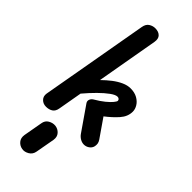

<svg xmlns="http://www.w3.org/2000/svg" viewBox="-409 -1024 1415 1415"><g transform="rotate(45 298.5 -317.0)"><path d="M94 0Q63.5 0 43.8 -20Q24 -40 29 -72L178 -915.5Q184 -950 206.8 -964.5Q229.5 -979 255 -979Q289.5 -979 308.8 -960Q328 -941 321.5 -903L236.5 -420.5Q270 -453.5 304.2 -479.8Q338.5 -506 373 -521.5Q407.5 -537 440 -537Q482 -537 511.8 -520.2Q541.5 -503.5 557 -478Q572.5 -452.5 572.5 -427Q572.5 -375.5 534.5 -332.5Q496.5 -289.5 444 -249.5L543 -106.5Q553.5 -91 555.5 -77.2Q557.5 -63.5 554.5 -49Q549.5 -27 530.2 -13.5Q511 0 488.5 0Q468.5 0 449.2 -11.2Q430 -22.5 417.5 -40.5L286.5 -229.5Q277 -244 282.2 -259.5Q287.5 -275 303 -285Q347 -310.5 377 -335Q407 -359.5 422.5 -378.5Q438 -397.5 438 -405.5Q438 -414 431.2 -419.8Q424.5 -425.5 415 -425.5Q394.5 -425.5 361 -401.2Q327.5 -377 287.2 -337Q247 -297 206 -248.5L173 -61Q167.5 -27.5 146 -13.8Q124.5 0 94 0ZM190.5 344Q162 339.5 143 317Q124 294.5 129.5 259.5L156 111Q161 78 187.2 62.8Q213.5 47.5 241 50Q271.5 53.5 291.5 75.8Q311.5 98 306 133.5L279 282.5Q273.5 316 245.2 332.5Q217 349 190.5 344Z"/></g></svg>

Font: Edu QLD Hand
Style: Regular
Weight: 400
Designer: Tina and Corey Anderson, Eben Sorkin
Foundry: Sorkin Type Co.
Version: Version 2.000